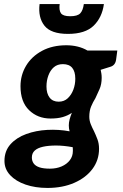

<svg xmlns="http://www.w3.org/2000/svg" viewBox="-20 -747 607 946"><path d="M214 179Q154 179 106 162.5Q58 146 30 116Q2 86 2 46Q2 -3 31.5 -36Q61 -69 109 -86.5Q157 -104 213 -107Q269 -110 323 -100Q321 -107 320 -114Q319 -121 319 -129Q319 -143 323 -158.5Q327 -174 334 -191Q315 -178 290 -170.5Q265 -163 229 -163Q166 -163 123.5 -204Q81 -245 81 -322Q81 -377 108.5 -423Q136 -469 187 -496.5Q238 -524 307 -524Q336 -524 362.5 -517.5Q389 -511 411 -498H558L552 -453Q548 -425 524 -418L476 -403Q478 -394 479.5 -384.5Q481 -375 481 -364Q481 -332 470.5 -308Q460 -284 450 -263Q438 -244 429 -222.5Q420 -201 420 -172Q420 -153 427 -135.5Q434 -118 443 -101Q452 -82 460 -61Q468 -40 468 -14Q468 42 435.5 85.5Q403 129 345.5 154Q288 179 214 179ZM226 84Q258 84 283.5 73Q309 62 324 42.5Q339 23 339 -3Q339 -3 339 -8.5Q339 -14 338.5 -19Q338 -24 337 -22Q293 -30 256 -30Q219 -30 192 -24Q165 -18 151 -5Q137 8 137 29Q137 46 146 58.5Q155 71 174.5 77.5Q194 84 226 84ZM269 -246Q296 -246 314 -263Q332 -280 341.5 -305.5Q351 -331 351 -359Q351 -394 336 -412.5Q321 -431 290 -431Q263 -431 245.5 -416Q228 -401 218.5 -375.5Q209 -350 209 -321Q209 -286 224.5 -266Q240 -246 269 -246ZM315 -580Q231 -580 199 -620.5Q167 -661 175 -727H274Q270 -696 280.5 -681.5Q291 -667 326 -667Q362 -667 375.5 -681.5Q389 -696 393 -727H492Q483 -661 441.5 -620.5Q400 -580 315 -580Z"/></svg>

Font: Aleo ExtraBold
Style: Italic
Weight: 800
Italic angle: -7°
Designer: Alessio Laiso
Foundry: Alessio Laiso
Version: Version 2.001;gftools[0.9.29]